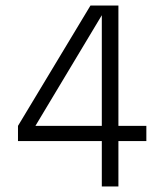

<svg xmlns="http://www.w3.org/2000/svg" viewBox="-20 -674 574 694"><path d="M408 0H348V-164H45V-219L307 -654H408V-219H509V-164H408ZM348 -219V-619L108 -219Z"/></svg>

Font: Hind Mysuru Light
Style: Regular
Weight: 300
Designer: Manushi Parikh, Hitesh Malaviya
Foundry: Indian Type Foundry
Version: Version 0.703;PS 1.0;hotconv 1.0.86;makeotf.lib2.5.63406